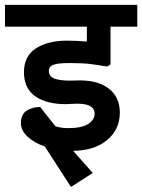

<svg xmlns="http://www.w3.org/2000/svg" viewBox="-50 -602 571 771"><path d="M146.2 -317.5Q146.2 -292.5 174.4 -284.4Q202.5 -276.2 255 -278.8Q337.5 -282.5 384.4 -248.1Q431.2 -213.8 431.2 -150Q431.2 -82.5 380.6 -40Q330 2.5 243.8 3.8L322.5 92.5L235 148.8L130 -13.8Q86.2 -28.8 60 -53.8Q33.8 -78.8 33.8 -107.5Q33.8 -142.5 56.9 -157.5Q80 -172.5 111.2 -172.5L172.5 -95Q195 -87.5 222.5 -87.5Q278.8 -87.5 304.4 -104.4Q330 -121.2 330 -145Q330 -191.2 240 -185L213.8 -183.8Q136.2 -183.8 91.2 -215.6Q46.2 -247.5 46.2 -312.5Q46.2 -376.2 93.8 -407.5Q141.2 -438.8 218.8 -438.8Q258.8 -438.8 298.8 -435V-495H-30V-582.5H501.2V-495H393.8V-343.8L381.2 -335Q358.8 -337.5 348.8 -340Q343.8 -341.2 312.5 -345Q281.2 -348.8 228.8 -348.8Q182.5 -348.8 164.4 -341.9Q146.2 -335 146.2 -317.5Z"/></svg>

Font: Cambay
Style: Bold
Weight: 700
Designer: Pooja Saxena
Foundry: Pooja Saxena
Version: Version 1.096;PS 001.096;hotconv 1.0.70;makeotf.lib2.5.58329